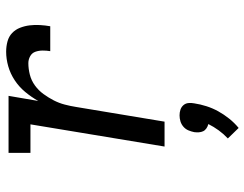

<svg xmlns="http://www.w3.org/2000/svg" viewBox="-108 -460 815 640"><g transform="rotate(-90 300.0 -140.5)"><path d="M131 0 205 -447H110V-520H300L283 -421Q296 -444 313 -464.5Q330 -485 352 -499.5Q374 -514 398.5 -521Q423 -528 447 -528Q465 -528 481.5 -523.5Q498 -519 509.5 -508Q521 -497 527 -481.5Q533 -466 535 -449.5Q537 -433 536 -415.5Q535 -398 532 -381H449Q451 -393 451 -406Q451 -419 447 -430.5Q443 -442 432 -448Q421 -454 409 -454Q390 -454 370.5 -449Q351 -444 334.5 -432Q318 -420 306 -403.5Q294 -387 285 -369.5Q276 -352 271 -333Q266 -314 263 -295L214 0ZM193 247 158 211Q173 197 185 180.5Q197 164 206 146Q198 144 191.5 139.5Q185 135 182 128.5Q179 122 178.5 114.5Q178 107 179 99Q181 89 185 79.5Q189 70 197 63Q205 56 215 53Q225 50 235 50Q245 50 254 53Q263 56 269 63Q275 70 276 79.5Q277 89 275 99Q272 119 265.5 139.5Q259 160 248.5 179Q238 198 224 215.5Q210 233 193 247Z"/></g></svg>

Font: Iosevka Etoile
Style: Italic
Weight: 400
Italic angle: -9°
Designer: Belleve Invis
Foundry: Belleve Invis
Version: Version 22.1.2; ttfautohint (v1.8.4)